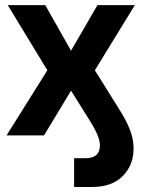

<svg xmlns="http://www.w3.org/2000/svg" viewBox="-20 -536 560 760"><path d="M344.2 204.1H273.4V90.3H317.9Q375.5 90.3 375.5 39.6Q375.5 21 365.7 -2.4Q356 -25.9 331.1 -65.4L261.2 -177.2L154.3 0H5.9L167.5 -257.8L10.7 -515.6H159.2L261.2 -335.4L365.7 -515.6H513.7L355.5 -257.8L453.1 -101.6Q481.9 -55.7 495.4 -19.5Q508.8 16.6 508.8 51.8Q508.8 116.7 466.3 160.4Q423.8 204.1 344.2 204.1Z"/></svg>

Font: Inter Display
Style: Bold
Weight: 700
Designer: Rasmus Andersson
Foundry: rsms
Version: Version 4.001;git-9221beed3